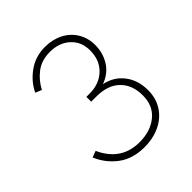

<svg xmlns="http://www.w3.org/2000/svg" viewBox="-198 -841 983 983"><g transform="rotate(-45 293.0 -350.0)"><path d="M58 -139 93 -152Q151 -24 284 -24Q363 -24 414 -65.5Q465 -107 465 -182Q465 -258 420 -302Q375 -346 293 -346H255V-381H278Q348 -381 392.5 -423Q437 -465 437 -536Q437 -599 394.5 -637.5Q352 -676 286 -676Q224 -676 183 -644Q142 -612 119 -567L85 -581Q110 -635 163 -673.5Q216 -712 286 -712Q340 -712 383 -690Q426 -668 450.5 -628Q475 -588 475 -536Q475 -480 446.5 -434Q418 -388 361 -367Q426 -354 464.5 -304Q503 -254 503 -182Q503 -124 475 -80Q447 -36 397 -12Q347 12 284 12Q199 12 142.5 -30.5Q86 -73 58 -139Z"/></g></svg>

Font: Overpass Thin
Style: Regular
Weight: 100
Designer: Delve Withrington, Thomas Jockin
Foundry: Delve Fonts
Version: Version 3.000;DELV;Overpass